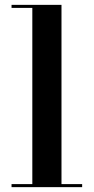

<svg xmlns="http://www.w3.org/2000/svg" viewBox="-20 -770 385 790"><path d="M233 -750V-12.5H318V0H27.5V-12.5H113V-737.5H27.5V-750Z"/></svg>

Font: Bodoni Moda 18pt SemiBold
Style: Regular
Weight: 600
Designer: Owen Earl
Foundry: indestructible type
Version: Version 2.005